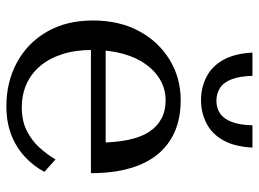

<svg xmlns="http://www.w3.org/2000/svg" viewBox="-122 -658 791 586"><g transform="rotate(90 273.0 -365.5)"><path d="M133 -252Q133 -200 146 -160Q159 -120 182.5 -92.5Q206 -65 238 -51Q270 -37 308 -37Q349 -37 379 -52Q409 -67 430.5 -90.5Q452 -114 467 -140L505 -106Q487 -72 458 -45.5Q429 -19 391 -4.5Q353 10 304 10Q231 10 171.5 -22Q112 -54 77.5 -113.5Q43 -173 43 -254Q43 -334 75 -394Q107 -454 162.5 -488Q218 -522 286 -522Q340 -522 381 -504.5Q422 -487 450.5 -453Q479 -419 494 -367.5Q509 -316 509 -248H111V-293H444L416 -276Q415 -326 407 -363.5Q399 -401 383 -425.5Q367 -450 343 -463Q319 -476 286 -476Q254 -476 226 -460.5Q198 -445 177 -416Q156 -387 144.5 -345.5Q133 -304 133 -252ZM286 -584Q248 -584 215.5 -600.5Q183 -617 163.5 -651.5Q144 -686 141 -741H212Q213 -702 222.5 -677.5Q232 -653 249 -642Q266 -631 288 -631Q310 -631 326.5 -642Q343 -653 352.5 -677.5Q362 -702 363 -741H431Q428 -686 408.5 -651.5Q389 -617 356.5 -600.5Q324 -584 286 -584Z"/></g></svg>

Font: Roboto Serif 72pt
Style: Regular
Weight: 400
Designer: Greg Gazdowicz
Foundry: Commercial Type
Version: Version 1.008